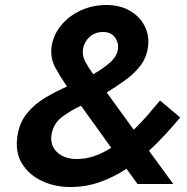

<svg xmlns="http://www.w3.org/2000/svg" viewBox="-20 -736 748 768"><path d="M353 -439Q334 -465 321 -489.5Q308 -514 312 -540Q317 -569 338.5 -588.5Q360 -608 392 -608Q424 -608 439.5 -587Q455 -566 452 -540Q448 -510 419 -485Q390 -460 353 -439ZM576 -133Q611 -165 642 -199Q673 -233 701 -266L620 -334Q597 -306 570.5 -275.5Q544 -245 515 -217L407 -366Q449 -392 484.5 -418Q520 -444 543.5 -476Q567 -508 572 -549Q578 -594 558.5 -632Q539 -670 499.5 -693Q460 -716 406 -716Q350 -716 302.5 -694Q255 -672 224 -634Q193 -596 186 -548Q181 -502 202 -464Q223 -426 248 -390Q205 -371 161.5 -345.5Q118 -320 87 -281.5Q56 -243 49 -186Q41 -125 68.5 -81Q96 -37 146 -13Q196 11 256 12Q320 13 377.5 -7Q435 -27 486 -61L530 0H673ZM425 -145Q391 -123 355 -111Q319 -99 281 -100Q234 -102 207 -128.5Q180 -155 186 -197Q193 -241 227.5 -267.5Q262 -294 304 -313Z"/></svg>

Font: Jost* 600 Semi Italic
Style: Italic
Weight: 600
Italic angle: -10°
Version: Version 3.200; ttfautohint (v0.97) -l 8 -r 50 -G 200 -x 14 -